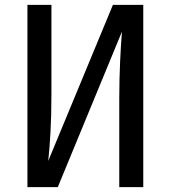

<svg xmlns="http://www.w3.org/2000/svg" viewBox="-20 -764 697 784"><path d="M565 -744H441L177 -107C184 -175 190 -258 190 -381V-744H92V0H216L478 -635C473 -571 467 -475 467 -361V0H565Z"/></svg>

Font: Glow Sans SC Condensed Medium
Style: Regular
Weight: 600
Width: 3
Designer: Ryoko NISHIZUKA (kana, bopomofo & ideographs); Paul D. Hunt (Latin, Greek & Cyrillic); Sandoll Communications, Soo-young
Version: Version 0.93